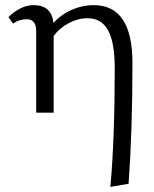

<svg xmlns="http://www.w3.org/2000/svg" viewBox="-20 -439 599 748"><path d="M496 -194Q496 69 481 277L410 289Q427 102 427 -172Q427 -274 401 -321Q375 -368 321 -368Q284 -368 248 -349Q212 -330 189 -299V0H121V-318Q121 -364 84 -364Q54 -364 31 -347L13 -372Q33 -393 59 -406Q85 -419 111 -419Q181 -419 188 -350Q220 -384 261 -401.5Q302 -419 345 -419Q496 -419 496 -194Z"/></svg>

Font: Ysabeau Infant
Style: Regular
Weight: 400
Designer: Christian Thalmann (Catharsis Fonts)
Version: Version 0.003